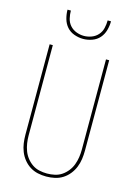

<svg xmlns="http://www.w3.org/2000/svg" viewBox="-141 -1028 781 1109"><g transform="rotate(15 250.0 -473.5)"><path d="M250 8Q224 8 199 2.5Q174 -3 152.5 -16.5Q131 -30 114.5 -50.5Q98 -71 88.5 -95Q79 -119 75.5 -144Q72 -169 72 -195V-735H91V-195Q91 -172 94.5 -149Q98 -126 106 -104.5Q114 -83 128.5 -64.5Q143 -46 162 -33Q181 -20 204 -15Q227 -10 250 -10Q273 -10 296 -15Q319 -20 338 -33Q357 -46 371.5 -64.5Q386 -83 394 -104.5Q402 -126 405.5 -149Q409 -172 409 -195V-735H428V-195Q428 -169 424.5 -144Q421 -119 411.5 -95Q402 -71 385.5 -50.5Q369 -30 347.5 -16.5Q326 -3 301 2.5Q276 8 250 8ZM250 -815Q223 -815 196.5 -824.5Q170 -834 152.5 -854Q135 -874 127.5 -901Q120 -928 120 -955H140Q140 -932 145.5 -908.5Q151 -885 166.5 -867.5Q182 -850 204.5 -841.5Q227 -833 250 -833Q273 -833 295.5 -841.5Q318 -850 333.5 -867.5Q349 -885 354.5 -908.5Q360 -932 360 -955H380Q380 -928 372.5 -901Q365 -874 347.5 -854Q330 -834 303.5 -824.5Q277 -815 250 -815Z"/></g></svg>

Font: Zed Mono Thin
Style: Regular
Weight: 100
Monospace: yes
Designer: Belleve Invis
Foundry: Belleve Invis
Version: Version 1.0.0; ttfautohint (v1.8.4)